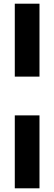

<svg xmlns="http://www.w3.org/2000/svg" viewBox="-20 -858 294 1040"><path d="M60.1 162V-233H193.9V162ZM60.1 -443V-838H193.9V-443Z"/></svg>

Font: Atkinson Hyperlegible Next
Style: Regular
Weight: 400
Designer: Elliott Scott, Megan Eiswerth, Linus Boman, Theodore Petrosky, Letters from Sweden
Foundry: Applied Design Works, Letters from Sweden
Version: Version 2.001